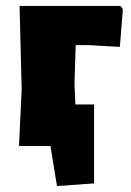

<svg xmlns="http://www.w3.org/2000/svg" viewBox="-20 -492 442 647"><path d="M44 0 53 -190 46 -472H386L394 -461L384 -334L277 -340H235L231 -210L234 -140H297V126L172 135L150 0Z"/></svg>

Font: Alegreya Sans Black
Style: Regular
Weight: 900
Designer: Juan Pablo del Peral
Foundry: Huerta Tipografica
Version: Version 2.007